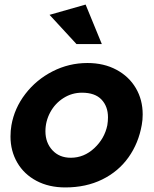

<svg xmlns="http://www.w3.org/2000/svg" viewBox="-20 -809 673 841"><path d="M601 -262Q605 -283 605 -308Q605 -372 575 -423Q545 -474 490 -503.5Q435 -533 363 -533Q282 -533 210.5 -496.5Q139 -460 91 -397.5Q43 -335 30 -260Q26 -237 26 -211Q26 -148 55.5 -97Q85 -46 139.5 -17Q194 12 266 12Q357 12 428 -23Q499 -58 543 -120Q587 -182 601 -262ZM453 -295Q453 -278 450 -260Q438 -202 393 -160Q348 -118 290 -118Q240 -118 209.5 -151Q179 -184 179 -234Q179 -278 200 -317Q221 -356 258 -379.5Q295 -403 339 -403Q396 -403 424.5 -373Q453 -343 453 -295ZM315 -616H426L355 -789L197 -744Z"/></svg>

Font: Geom Bold
Style: Bold Italic
Weight: 700
Italic angle: -10°
Version: Version 1.102